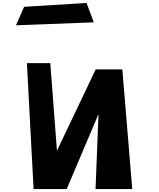

<svg xmlns="http://www.w3.org/2000/svg" viewBox="-20 -1276 1076 1298"><path d="M143 -1230 565 -1256 614 -1125 88 -1105ZM874 2H626L646 -505L431 2H207L162 -849H320L365 -257L627 -807H807Z"/></svg>

Font: OpenDyslexic
Style: Bold
Weight: 800
Designer: Abbie Gonzalez
Version: Version 0.920;hotconv 1.0.109;makeotfexe 2.5.65596